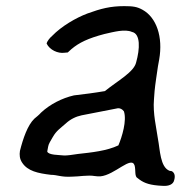

<svg xmlns="http://www.w3.org/2000/svg" viewBox="-20 -587 616 626"><path d="M45 -95C43 -82 44 -69 52 -57C70 -29 104 -22 146 -17C167 -17 179 -9 214 -11C237 -11 266 -17 289 -13C295 -12 301 -12 307 -12C354 -16 409 -81 419 -47C423 -32 418 -11 429 -6C445 7 461 15 496 18C500 18 506 19 512 19C529 20 545 15 548 0C552 -14 549 -24 540 -29L533 -30C502 -42 502 -98 495 -134C490 -170 478 -217 482 -263L484 -290C486 -312 492 -350 495 -371L499 -393C512 -467 490 -530 445 -555C427 -565 414 -567 385 -567C340 -567 309 -559 265 -543C228 -529 181 -502 150 -470C144 -465 134 -454 132 -445C142 -424 169 -412 190 -415L201 -416C206 -420 209 -424 213 -427C238 -448 267 -462 320 -476C351 -483 387 -493 410 -483C439 -477 436 -427 424 -384C417 -352 364 -324 322 -290C287 -284 255 -280 221 -276C182 -267 143 -247 114 -220C107 -212 99 -206 92 -200C70 -179 55 -135 45 -95ZM134 -93 137 -109C138 -117 145 -128 152 -140C164 -161 176 -168 194 -184C209 -198 227 -207 246 -211C286 -219 327 -227 364 -234C371 -235 379 -231 384 -224C394 -194 378 -141 366 -113C328 -95 279 -90 234 -85C215 -82 200 -80 190 -80C172 -82 138 -81 134 -93Z"/></svg>

Font: Vapor
Style: Obl
Weight: 400
Foundry: Cannot Into Space Fonts
Version: Version 0.179